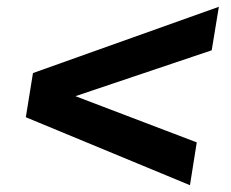

<svg xmlns="http://www.w3.org/2000/svg" viewBox="-20 -588 679 565"><path d="M539 -43 56 -243 77 -373 624 -568 603 -440 202 -305 559 -169Z"/></svg>

Font: Georama ExtraExtended SemiBold
Style: Italic
Weight: 600
Width: 8
Italic angle: -9°
Designer: Jean-Baptiste Levee
Foundry: Production Type
Version: Version 1.000